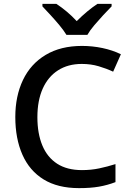

<svg xmlns="http://www.w3.org/2000/svg" viewBox="-20 -961 675 991"><path d="M388 10Q278 10 205 -35Q132 -80 95.5 -163Q59 -246 59 -357Q59 -465 98.5 -548Q138 -631 215.5 -677.5Q293 -724 403 -724Q457 -724 509 -713Q561 -702 604 -681L564 -591Q530 -607 489.5 -619Q449 -631 402 -631Q331 -631 279.5 -598Q228 -565 200.5 -503.5Q173 -442 173 -356Q173 -272 198.5 -210.5Q224 -149 275 -116Q326 -83 403 -83Q450 -83 492.5 -92Q535 -101 576 -114V-21Q534 -5 490.5 2.5Q447 10 388 10ZM323 -781Q309 -804 287 -830.5Q265 -857 241 -883Q217 -909 199 -928V-941H271Q297 -924 324 -901.5Q351 -879 376 -852Q403 -879 430 -901.5Q457 -924 483 -941H556V-928Q537 -909 513 -883Q489 -857 466.5 -830.5Q444 -804 431 -781Z"/></svg>

Font: Noto Sans Symbols Medium
Style: Regular
Weight: 500
Version: Version 2.002